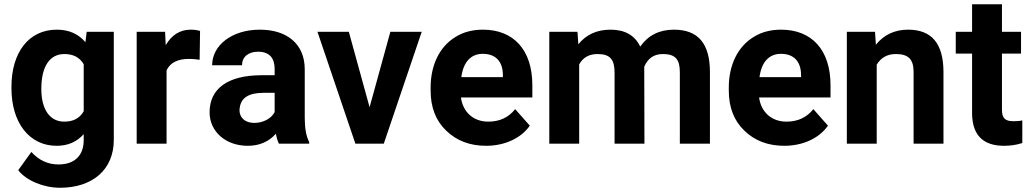

<svg xmlns="http://www.w3.org/2000/svg" viewBox="-20 -678 4863 906"><path d="M34 -268V-262C34 -98 119 10 247 10C300 10 342 -8 375 -45V-17C375 56 332 98 256 98C206 98 163 78 128 39L66 125C103 174 186 208 263 208C416 208 517 123 517 -18V-528H389L383 -479C350 -518 305 -538 248 -538C116 -538 34 -431 34 -268ZM284 -423C326 -423 356 -407 375 -375V-153C356 -120 326 -104 283 -104C215 -104 175 -162 175 -258C175 -367 216 -423 284 -423Z M924 -532C911 -536 896 -538 880 -538C830 -538 791 -514 762 -465L759 -528H625V0H766V-346C783 -382 818 -400 871 -400C886 -400 903 -399 922 -396Z M1149 10C1204 10 1248 -9 1282 -47C1285 -28 1290 -13 1296 0H1439V-8C1425 -34 1418 -72 1418 -122V-351C1418 -470 1335 -538 1206 -538C1074 -538 981 -464 981 -370H1122C1122 -409 1151 -434 1198 -434C1253 -434 1276 -402 1276 -353V-323H1211C1055 -322 969 -260 969 -148C969 -57 1045 10 1149 10ZM1110 -159 1111 -167C1116 -216 1153 -240 1224 -240H1276V-149C1260 -118 1221 -98 1180 -98C1136 -98 1110 -123 1110 -159Z M1478 -528 1657 0H1791L1970 -528H1822L1724 -172L1626 -528Z M2274 10C2362 10 2439 -26 2480 -85L2411 -163C2380 -124 2338 -104 2284 -104C2213 -104 2164 -150 2155 -218H2492V-276C2492 -443 2403 -538 2259 -538C2210 -538 2167 -527 2130 -504C2055 -459 2012 -372 2012 -265V-251C2012 -172 2036 -109 2085 -62C2134 -14 2197 10 2274 10ZM2258 -424C2318 -424 2352 -389 2353 -326V-314H2157C2166 -385 2202 -424 2258 -424Z M2713 0V-374C2731 -407 2760 -423 2800 -423C2859 -423 2880 -397 2880 -336V0H3021L3020 -363C3037 -403 3066 -423 3108 -423C3168 -423 3188 -397 3188 -337V0H3330V-337C3330 -472 3275 -538 3160 -538C3091 -538 3038 -511 3001 -458C2976 -511 2929 -538 2861 -538C2797 -538 2746 -515 2709 -469L2705 -528H2572V0Z M3681 10C3769 10 3846 -26 3887 -85L3818 -163C3787 -124 3745 -104 3691 -104C3620 -104 3571 -150 3562 -218H3899V-276C3899 -443 3810 -538 3666 -538C3617 -538 3574 -527 3537 -504C3462 -459 3419 -372 3419 -265V-251C3419 -172 3443 -109 3492 -62C3541 -14 3604 10 3681 10ZM3665 -424C3725 -424 3759 -389 3760 -326V-314H3564C3573 -385 3609 -424 3665 -424Z M3976 0H4117V-373C4137 -406 4167 -423 4207 -423C4267 -423 4291 -398 4291 -338V0H4432V-341C4431 -472 4377 -538 4265 -538C4202 -538 4151 -514 4113 -467L4109 -528H3976Z M4490 -425H4567V-140C4569 -40 4619 10 4718 10C4747 10 4776 6 4804 -3V-110C4792 -107 4778 -106 4762 -106C4721 -106 4708 -122 4708 -161V-425H4798V-528H4708V-658H4567V-528H4490Z"/></svg>

Font: Noto Sans KR Bold
Style: Regular
Weight: 700
Designer: Ryoko NISHIZUKA  (kana & ideographs); Paul D. Hunt (Latin, Greek & Cyrillic); Wenlong ZHANG  (bopomofo); Sandoll Communi
Foundry: Adobe Systems Incorporated
Version: Version 1.004;PS 1.004;hotconv 1.0.82;makeotf.lib2.5.63406